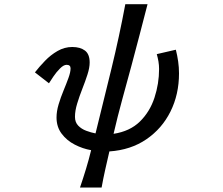

<svg xmlns="http://www.w3.org/2000/svg" viewBox="-20 -753 1040 894"><path d="M352.5 120.1Q367.2 77.1 380.4 33.7Q393.6 -9.8 404.3 -53.7Q365.2 -60.5 328.1 -79.6Q291 -98.6 267.1 -130.4Q243.2 -162.1 243.2 -206.1Q243.2 -234.4 252.9 -267.1Q262.7 -299.8 275.9 -331.5Q289.1 -363.3 298.8 -390.1Q308.6 -417 308.6 -434.6Q308.6 -451.2 290 -451.2Q276.4 -451.2 259.3 -434.1Q242.2 -417 228.5 -396.5Q214.8 -376 208 -365.2L142.6 -416Q163.1 -442.4 189.5 -469.7Q215.8 -497.1 248 -515.6Q280.3 -534.2 316.4 -534.2Q353.5 -534.2 375.5 -517.6Q397.5 -501 397.5 -461.9Q397.5 -437.5 387.2 -405.8Q377 -374 363.3 -339.4Q349.6 -304.7 339.4 -271Q329.1 -237.3 329.1 -209Q329.1 -183.6 344.2 -168Q359.4 -152.3 381.8 -144Q404.3 -135.7 424.8 -131.8Q461.9 -281.2 498.5 -431.6Q535.2 -582 563.5 -733.4H667Q648.4 -662.1 629.9 -590.3Q611.3 -518.6 591.8 -446.3Q570.3 -367.2 548.8 -288.6Q527.3 -210 508.8 -129.9Q585 -141.6 631.3 -187Q677.7 -232.4 699.2 -297.9Q720.7 -363.3 720.7 -431.6Q720.7 -449.2 717.8 -466.8Q714.8 -484.4 710 -501L798.8 -521.5Q805.7 -494.1 809.6 -466.8Q813.5 -439.5 813.5 -411.1Q813.5 -313.5 773.9 -233.9Q734.4 -154.3 661.6 -104.5Q588.9 -54.7 489.3 -47.9Q479.5 -5.9 470.2 35.6Q460.9 77.1 453.1 120.1Z"/></svg>

Font: Kosugi
Style: Regular
Weight: 400
Version: Version 4.002